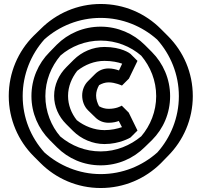

<svg xmlns="http://www.w3.org/2000/svg" viewBox="-20 -895 1013 965"><path d="M526 -551C499 -551 476 -541 458 -523L422 -487C404 -469 393 -443 393 -415C393 -386 404 -359 422 -341L458 -306L459 -305C477 -287 500 -278 526 -278C549 -278 567 -283 577 -287C582 -277 588 -265 593 -256C569 -248 540 -241 505 -241C454 -241 404 -261 366 -291C339 -325 322 -367 322 -413C322 -461 341 -504 368 -539C407 -570 455 -589 505 -589C543 -589 574 -582 594 -575L578 -541C564 -546 545 -551 526 -551ZM526 -481C559 -481 593 -465 593 -465L628 -500L671 -589L636 -624C633 -627 590 -659 505 -659C447 -659 391 -635 350 -594L349 -593L314 -558C276 -520 252 -469 252 -413C252 -359 275 -309 312 -272L347 -237C388 -196 446 -171 505 -171C582 -171 636 -204 636 -204L671 -239C656 -271 642 -297 627 -329L592 -364C587 -361 564 -348 526 -348C508 -348 492 -353 478 -361C470 -376 463 -395 463 -415C463 -434 469 -451 478 -467C492 -475 508 -481 526 -481ZM138 -412C138 -326 173 -248 230 -191L265 -156L266 -155C323 -98 400 -64 486 -64C573 -64 651 -99 708 -156L744 -191C801 -248 835 -326 835 -412C835 -498 800 -577 743 -634L708 -669C651 -726 572 -761 486 -761C400 -761 322 -727 265 -670L230 -634L229 -633C172 -576 138 -498 138 -412ZM208 -412C208 -490 237 -560 284 -616C337 -662 409 -691 486 -691C564 -691 636 -662 690 -615C736 -560 765 -490 765 -412C765 -335 736 -264 690 -210C635 -164 564 -134 486 -134C409 -134 339 -162 283 -209C237 -262 208 -335 208 -412ZM94 -412C94 -521 136 -622 203 -697C278 -764 378 -805 486 -805C595 -805 695 -763 770 -696C837 -621 879 -521 879 -412C879 -303 837 -203 771 -129C695 -61 595 -20 486 -20C377 -20 277 -63 203 -129C135 -205 94 -303 94 -412ZM24 -412C24 -295 72 -187 149 -110L184 -75C261 2 368 50 486 50C604 50 710 3 788 -74L789 -75L824 -111C901 -188 949 -295 949 -412C949 -530 902 -636 824 -714L788 -750C710 -828 604 -875 486 -875C369 -875 262 -827 185 -750L149 -715C71 -637 24 -530 24 -412Z"/></svg>

Font: Hussar Press
Style: Bold
Weight: 700
Foundry: Cannot Into Space Fonts
Version: Version 1.43